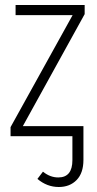

<svg xmlns="http://www.w3.org/2000/svg" viewBox="-20 -542 384 764"><path d="M316.9 -522V-485.8L70.8 -40H312V94.2Q312 146.5 284.9 174.3Q257.8 202.1 213.9 202.1Q167 202.1 128.9 169.9L150.9 141.1Q179.2 164.1 211.9 164.1Q268.1 164.1 268.1 95.2V0H22V-36.1L269 -481.9H42V-522Z"/></svg>

Font: Fira Sans Compressed ExtraLight
Style: Regular
Weight: 250
Width: 1
Designer: Carrois Corporate & Edenspiekermann AG
Foundry: Carrois Corporate GbR & Edenspiekermann AG
Version: Version 4.203;PS 004.203;hotconv 1.0.88;makeotf.lib2.5.64775